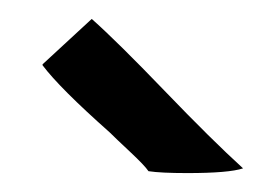

<svg xmlns="http://www.w3.org/2000/svg" viewBox="-20 -705 295 203"><path d="M25 -636Q43 -612 96 -565Q102 -559 117.5 -544.5Q133 -530 137 -524Q150 -522 178 -522Q222 -522 237 -527Q204 -557 154 -609Q104 -661 77 -685L25 -637Z"/></svg>

Font: Londrina Solid Light
Style: Regular
Weight: 300
Designer: Marcelo Magalhaes
Foundry: Marcelo Magalhães
Version: Version 1.002